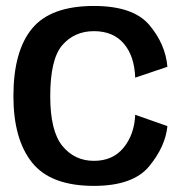

<svg xmlns="http://www.w3.org/2000/svg" viewBox="-20 -618 630 644"><path d="M295 5.5Q426.5 5.5 480.8 -60.8Q535 -127 541.5 -195L433.5 -233Q431 -168 395 -123.2Q359 -78.5 295 -78.5Q230.5 -78.5 189.5 -128.2Q148.5 -178 148.5 -295.5Q148.5 -420 189.2 -466.8Q230 -513.5 295 -513.5Q359.5 -513.5 395.2 -471.8Q431 -430 433.5 -357.5L541.5 -394Q535 -470 481 -534Q427 -598 295 -598Q150 -598 87.5 -522.2Q25 -446.5 25 -295.5Q25 -151 87.5 -72.8Q150 5.5 295 5.5Z"/></svg>

Font: Anybody UltraCondensed Thin Medium
Style: Regular
Weight: 500
Version: Version 1.111